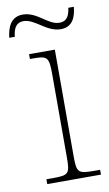

<svg xmlns="http://www.w3.org/2000/svg" viewBox="-103 -742 446 785"><g transform="rotate(-10 120.0 -350.0)"><path d="M193 -614C244 -614 257 -656 261 -695H238C234 -667 226 -641 192 -641C144 -641 110 -700 49 -700C-4 -700 -17 -652 -21 -616H2C5 -644 13 -673 48 -673C95 -673 134 -614 193 -614ZM28 0H251V-20H228C159 -20 154 -25 154 -95V-536H47V-516H61C119 -516 126 -510 126 -440V-95C126 -25 121 -20 53 -20H28Z"/></g></svg>

Font: Noto Serif SemiCondensed Thin
Style: Regular
Weight: 100
Width: 4
Designer: Monotype Design Team
Foundry: Monotype Imaging Inc.
Version: Version 2.015